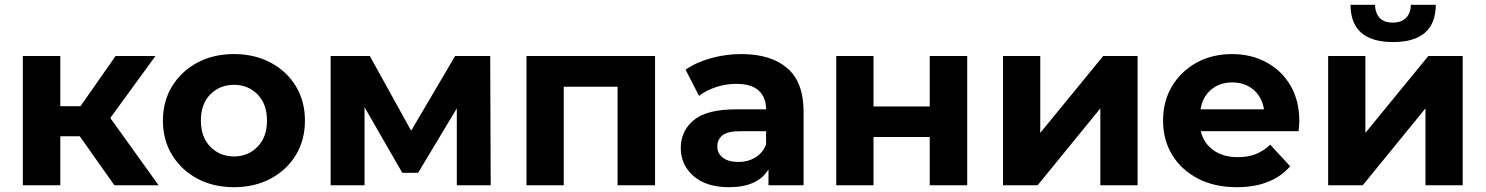

<svg xmlns="http://www.w3.org/2000/svg" viewBox="-20 -771 6182 799"><path d="M456 0 312 -204H231V0H75V-538H231V-329H315L461 -538H627L439 -280L640 0Z M954 8Q868 8 801.5 -27.5Q735 -63 696.5 -125.5Q658 -188 658 -269Q658 -350 696.5 -412.5Q735 -475 801.5 -510.5Q868 -546 954 -546Q1039 -546 1106 -510.5Q1173 -475 1211 -412.5Q1249 -350 1249 -269Q1249 -188 1211 -125.5Q1173 -63 1106 -27.5Q1039 8 954 8ZM954 -120Q1012 -120 1051.5 -160Q1091 -200 1091 -269Q1091 -339 1051.5 -378.5Q1012 -418 954 -418Q895 -418 855.5 -378.5Q816 -339 816 -269Q816 -200 855.5 -160Q895 -120 954 -120Z M1356 0V-538H1519L1691 -227L1874 -538H2020L2022 0H1881V-320L1720 -52H1654L1497 -325V0Z M2171 0V-538H2706V0H2550V-410H2326V0Z M3178 0V-66Q3133 8 3014 8Q2919 8 2866 -38.5Q2813 -85 2813 -155Q2813 -226 2867 -271Q2921 -316 3044 -316H3168Q3168 -366 3137.5 -394Q3107 -422 3044 -422Q3001 -422 2959.5 -408.5Q2918 -395 2889 -372L2833 -481Q2877 -512 2939 -529Q3001 -546 3065 -546Q3188 -546 3256 -487.5Q3324 -429 3324 -307V0ZM3168 -170V-225H3061Q3006 -225 2985.5 -207Q2965 -189 2965 -162Q2965 -132 2988.5 -114.5Q3012 -97 3053 -97Q3092 -97 3123 -115.5Q3154 -134 3168 -170Z M3460 0V-538H3615V-328H3849V-538H4005V0H3849V-201H3615V0Z M4154 0V-538H4309V-218L4571 -538H4714V0H4559V-320L4298 0Z M5127 8Q5034 8 4965 -28Q4896 -64 4858 -126.5Q4820 -189 4820 -269Q4820 -350 4857.5 -412.5Q4895 -475 4960 -510.5Q5025 -546 5107 -546Q5186 -546 5249.5 -512Q5313 -478 5350 -415.5Q5387 -353 5387 -267Q5387 -258 5386 -246.5Q5385 -235 5384 -225H4977Q4989 -175 5029.5 -146Q5070 -117 5131 -117Q5174 -117 5206.5 -130Q5239 -143 5266 -169L5349 -79Q5273 8 5127 8ZM4976 -316H5240Q5232 -367 5196.5 -397.5Q5161 -428 5108 -428Q5055 -428 5019.5 -397.5Q4984 -367 4976 -316Z M5507 0V-538H5662V-218L5924 -538H6067V0H5912V-320L5651 0ZM5777 -596Q5601 -596 5600 -751H5702Q5703 -717 5721 -697Q5739 -677 5776 -677Q5812 -677 5831.5 -697Q5851 -717 5851 -751H5955Q5954 -596 5777 -596Z"/></svg>

Font: Montserrat
Style: Bold
Weight: 700
Designer: Julieta Ulanovsky
Foundry: Julieta Ulanovsky
Version: Version 9.000; ttfautohint (v1.8.4.7-5d5b)